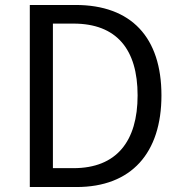

<svg xmlns="http://www.w3.org/2000/svg" viewBox="-20 -753 727 773"><path d="M100 0H288C509 0 630 -137 630 -369C630 -602 509 -733 284 -733H100ZM193 -76V-658H276C449 -658 534 -555 534 -369C534 -184 449 -76 276 -76Z"/></svg>

Font: Noto Sans Japanese Regular
Style: Regular
Weight: 400
Designer: Ryoko NISHIZUKA (kana & ideographs); Paul D. Hunt (Latin, Greek & Cyrillic); Wenlong ZHANG (bopomofo); Sandoll Communica
Foundry: Adobe Systems Incorporated
Version: Version 1.000;PS 1;hotconv 1.0.78;makeotf.lib2.5.61930